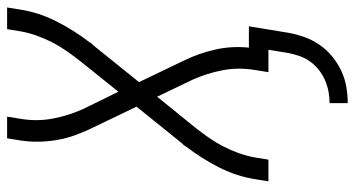

<svg xmlns="http://www.w3.org/2000/svg" viewBox="-249 -526 998 540"><g transform="rotate(-90 250.0 -256.0)"><path d="M230 223V172Q246 172 262 169Q278 166 293.5 159.5Q309 153 323 142Q337 131 347 117Q357 103 362.5 87Q368 71 371 55L380 0H317L323 -37Q331 -84 322.5 -128.5Q314 -173 296 -213L248 -313L162 -207Q147 -188 133 -168Q119 -148 108 -126.5Q97 -105 89 -82.5Q81 -60 77 -37L71 0H10L16 -37Q24 -89 49 -138.5Q74 -188 108 -232V-233Q110 -235 111.5 -237.5Q113 -240 116 -242L220 -371L159 -498Q148 -521 139.5 -544.5Q131 -568 126.5 -593.5Q122 -619 121.5 -645.5Q121 -672 125 -698L131 -735H192L186 -698Q178 -651 186.5 -606.5Q195 -562 213 -522L262 -422L347 -528Q362 -547 376 -567Q390 -587 401 -608.5Q412 -630 420 -652.5Q428 -675 432 -698L438 -735H499L493 -698Q485 -646 460 -596.5Q435 -547 401 -503V-502Q399 -500 397.5 -497.5Q396 -495 393 -493L289 -364L350 -237Q370 -196 380.5 -150Q391 -104 386 -55H446L428 55Q424 78 416 100.5Q408 123 394.5 143Q381 163 361.5 179Q342 195 320.5 205Q299 215 276 219Q253 223 230 223Z"/></g></svg>

Font: Iosevka Term Curly Lt Obl
Style: Regular
Weight: 300
Italic angle: -9°
Designer: Belleve Invis
Foundry: Belleve Invis
Version: Version 32.3.0